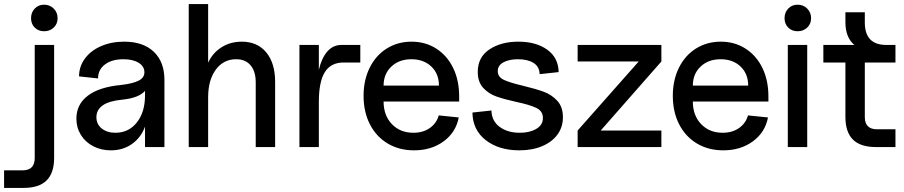

<svg xmlns="http://www.w3.org/2000/svg" viewBox="-76 -720 4424 940"><path d="M94 54V-500H189V53Q189 127 152 163.5Q115 200 39 200H-56V114H34Q94 114 94 54ZM140 -697Q168 -697 187 -678Q206 -659 206 -631Q206 -603 187 -585Q168 -567 140 -567Q112 -567 94 -585Q76 -603 76 -631Q76 -659 94 -678Q112 -697 140 -697Z M298 -139Q298 -209 354 -251.5Q410 -294 517 -304Q576 -311 603.5 -325.5Q631 -340 631 -366Q631 -395 603 -412.5Q575 -430 528 -430Q472 -430 438 -404.5Q404 -379 404 -336L311 -346Q311 -394 339.5 -433Q368 -472 418.5 -494Q469 -516 532 -516Q625 -516 677 -466.5Q729 -417 729 -329V0H634V-100Q614 -46 570 -15Q526 16 467 16Q419 16 380.5 -4Q342 -24 320 -59.5Q298 -95 298 -139ZM489 -70Q554 -70 594 -120.5Q634 -171 634 -253V-275Q603 -240 522 -232Q396 -220 396 -146Q396 -112 422 -91Q448 -70 489 -70Z M1080 -430Q1018 -430 980.5 -379Q943 -328 943 -243V0H848V-700H943V-413Q965 -461 1008.5 -488.5Q1052 -516 1108 -516Q1184 -516 1227.5 -463.5Q1271 -411 1271 -319V0H1176V-317Q1176 -370 1151 -400Q1126 -430 1080 -430Z M1485 -500V-378Q1499 -437 1527 -468.5Q1555 -500 1596 -500H1688V-414H1606Q1544 -414 1514.5 -367Q1485 -320 1485 -221V0H1390V-500Z M1704 -251Q1704 -328 1734 -388.5Q1764 -449 1817.5 -482.5Q1871 -516 1939 -516Q2007 -516 2060 -482Q2113 -448 2142.5 -387.5Q2172 -327 2172 -248V-223H1802Q1802 -155 1842.5 -112.5Q1883 -70 1948 -70Q1995 -70 2028 -93Q2061 -116 2072 -155L2170 -145Q2156 -72 2096 -28Q2036 16 1951 16Q1878 16 1822 -17.5Q1766 -51 1735 -111.5Q1704 -172 1704 -251ZM1938 -430Q1878 -430 1840 -394Q1802 -358 1802 -301H2073Q2073 -359 2035.5 -394.5Q1998 -430 1938 -430Z M2237 -169 2330 -179Q2331 -128 2370 -99Q2409 -70 2469 -70Q2517 -70 2549.5 -89Q2582 -108 2582 -142Q2582 -176 2550 -191.5Q2518 -207 2452 -221Q2393 -234 2354.5 -247.5Q2316 -261 2289.5 -290Q2263 -319 2263 -368Q2263 -440 2320 -478Q2377 -516 2462 -516Q2549 -516 2603.5 -476.5Q2658 -437 2659 -367L2566 -357Q2565 -394 2536 -412Q2507 -430 2460 -430Q2417 -430 2389 -415Q2361 -400 2361 -372Q2361 -343 2391 -329Q2421 -315 2485 -300Q2547 -285 2585.5 -271Q2624 -257 2652 -227Q2680 -197 2680 -146Q2680 -98 2653.5 -61.5Q2627 -25 2578.5 -4.5Q2530 16 2467 16Q2366 16 2302 -34Q2238 -84 2237 -169Z M3051 -419H2752V-500H3162V-419L2865 -81H3162V0H2752V-81Z M3218 -251Q3218 -328 3248 -388.5Q3278 -449 3331.5 -482.5Q3385 -516 3453 -516Q3521 -516 3574 -482Q3627 -448 3656.5 -387.5Q3686 -327 3686 -248V-223H3316Q3316 -155 3356.5 -112.5Q3397 -70 3462 -70Q3509 -70 3542 -93Q3575 -116 3586 -155L3684 -145Q3670 -72 3610 -28Q3550 16 3465 16Q3392 16 3336 -17.5Q3280 -51 3249 -111.5Q3218 -172 3218 -251ZM3452 -430Q3392 -430 3354 -394Q3316 -358 3316 -301H3587Q3587 -359 3549.5 -394.5Q3512 -430 3452 -430Z M3876 -500V0H3781V-500ZM3829 -697Q3857 -697 3876 -678Q3895 -659 3895 -631Q3895 -603 3876 -585Q3857 -567 3829 -567Q3801 -567 3783 -585Q3765 -603 3765 -631Q3765 -659 3783 -678Q3801 -697 3829 -697Z M4063 -414H3955V-500H4107Q4063 -536 4063 -612V-660H4158V-610Q4158 -500 4263 -500H4308V-414H4158V-147Q4158 -87 4218 -87H4308V0H4213Q4137 0 4100 -36.5Q4063 -73 4063 -148Z"/></svg>

Font: MedMera Sans Display
Style: Regular
Weight: 500
Designer: Kasper Nordkvist
Foundry: UNCUT.wtf
Version: Version 1.300